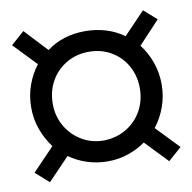

<svg xmlns="http://www.w3.org/2000/svg" viewBox="-63 -556 623 623"><g transform="rotate(-10 249.0 -244.0)"><path d="M53 5 9 -34 81 -109Q60 -137 47.5 -171Q35 -205 35 -244Q35 -283 47.5 -317.5Q60 -352 81 -379L9 -454L53 -493L123 -418Q149 -438 181 -448Q213 -458 250 -458Q286 -458 318.5 -448Q351 -438 377 -419L447 -492L489 -455L419 -380Q440 -353 452.5 -318.5Q465 -284 465 -245Q465 -207 452.5 -172Q440 -137 418 -109L490 -34L446 5L375 -69Q350 -51 318 -40Q286 -29 250 -29Q215 -29 182.5 -39.5Q150 -50 124 -69ZM250 -98Q291 -99 323.5 -118.5Q356 -138 374.5 -171Q393 -204 393 -245Q393 -286 374.5 -319Q356 -352 323.5 -371Q291 -390 250 -390Q209 -390 176 -370.5Q143 -351 124.5 -318Q106 -285 106 -243Q106 -203 125 -170Q144 -137 176.5 -117.5Q209 -98 250 -98Z"/></g></svg>

Font: Nunito Sans 10pt Condensed SemiBold
Style: Regular
Weight: 600
Width: 3
Designer: Vernon Adams
Foundry: Vernon Adams
Version: Version 3.101;gftools[0.9.27]